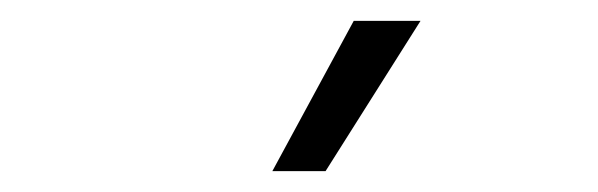

<svg xmlns="http://www.w3.org/2000/svg" viewBox="-20 -804 573 184"><path d="M319 -784H383L292 -640H241Z"/></svg>

Font: Evergrow Sans
Style: Light
Weight: 300
Foundry: 10Web
Version: Version 1.000